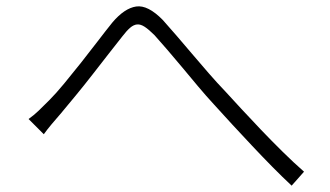

<svg xmlns="http://www.w3.org/2000/svg" viewBox="-20 -639 1040 605"><path d="M70 -264Q87 -276 101.5 -290Q116 -304 135 -323Q156 -344 182 -375.5Q208 -407 235 -441Q262 -475 287.5 -508.5Q313 -542 334 -568Q372 -613 409 -618.5Q446 -624 493 -576Q512 -555 536 -527Q560 -499 585.5 -469Q611 -439 637.5 -408.5Q664 -378 689 -352Q711 -328 740.5 -296Q770 -264 803 -229.5Q836 -195 871 -160.5Q906 -126 938 -98L899 -54Q870 -81 838 -113.5Q806 -146 774.5 -179.5Q743 -213 712.5 -246Q682 -279 655 -309Q630 -336 604 -367Q578 -398 553.5 -427.5Q529 -457 506.5 -483Q484 -509 467 -528Q449 -546 436 -554.5Q423 -563 412 -562Q401 -561 390 -551.5Q379 -542 366 -525Q347 -501 322 -469Q297 -437 271 -403.5Q245 -370 219 -338.5Q193 -307 173 -283Q158 -266 143 -248Q128 -230 118 -216L70 -264Z"/></svg>

Font: SpoqaHanSansJP-Light
Style: Regular
Weight: 300
Designer: [Source Han Sans]
Ryoko NISHIZUKA  (kana & ideographs); Paul D. Hunt (Latin, Greek & Cyrillic); Wenlong ZHANG  (bopomofo
Foundry: Spoqa (http://bi.spoqa.com)
Version: Version 1.002.20150607